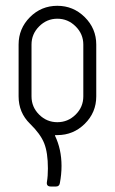

<svg xmlns="http://www.w3.org/2000/svg" viewBox="-20 -475 403 675"><path d="M181.6 0H175.3Q172.9 0 173.3 2Q196.3 49.8 196.3 108.4Q196.3 138.2 190.4 168.9Q188.5 180.7 176.8 180.7H158.7Q142.1 180.7 145 164.1Q148.4 145 148.4 117.2Q148.4 61.5 135.3 28.6Q122.1 -4.4 85.4 -40Q45.4 -79.1 45.4 -136.2V-318.4Q45.4 -374.5 85.2 -414.6Q125 -454.6 181.6 -454.6Q237.8 -454.6 278.1 -414.6Q318.4 -374.5 318.4 -318.4V-136.2Q318.4 -79.6 278.1 -39.8Q237.8 0 181.6 0ZM90.8 -318.4V-136.2Q90.8 -98.6 117.7 -72Q144.5 -45.4 181.6 -45.4Q218.8 -45.4 245.8 -72Q272.9 -98.6 272.9 -136.2V-318.4Q272.9 -355.5 245.8 -382.3Q218.8 -409.2 181.6 -409.2Q144.5 -409.2 117.7 -382.3Q90.8 -355.5 90.8 -318.4Z"/></svg>

Font: GOSTRUS
Style: type A
Weight: 200
Designer: Юрий и Татьяна Кривогуз
Version: Version 01.0